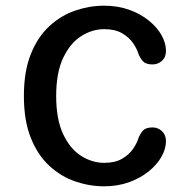

<svg xmlns="http://www.w3.org/2000/svg" viewBox="-20 -645 659 675"><path d="M346 10Q295 10 245 -7Q195 -24 154 -61.5Q113 -99 88.5 -159.8Q64 -220.5 64 -307.5Q64 -394.5 88.5 -455.2Q113 -516 154 -553.5Q195 -591 245 -608Q295 -625 346 -625Q394 -625 433.8 -610.8Q473.5 -596.5 502.8 -573Q532 -549.5 547.8 -521.5Q563.5 -493.5 563.5 -466Q563.5 -444 549.5 -431.2Q535.5 -418.5 516.5 -418.5Q493 -418.5 483.2 -429Q473.5 -439.5 467 -455Q461.5 -473.5 447.5 -493.8Q433.5 -514 409 -528.2Q384.5 -542.5 346.5 -542.5Q304 -542.5 265.2 -517.8Q226.5 -493 202 -441.2Q177.5 -389.5 177.5 -307.5Q177.5 -225.5 202 -173.5Q226.5 -121.5 265.2 -97Q304 -72.5 346.5 -72.5Q384.5 -72.5 409 -86.8Q433.5 -101 447.5 -121.2Q461.5 -141.5 467 -160Q473.5 -176 483.2 -186.5Q493 -197 516.5 -197Q535.5 -197 549.5 -183.8Q563.5 -170.5 563.5 -149Q563.5 -121.5 547.5 -93.5Q531.5 -65.5 502.2 -42Q473 -18.5 433.2 -4.2Q393.5 10 346 10Z"/></svg>

Font: Sono Monospace Medium
Style: Regular
Weight: 500
Designer: Tyler Finck
Foundry: Tyler Finck
Version: Version 2.112